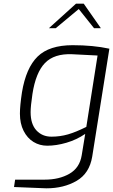

<svg xmlns="http://www.w3.org/2000/svg" viewBox="-20 -784 613 1041"><path d="M56 230 62 190H222Q301 190 356.5 158Q412 126 423 58L442 -58Q395 -26 340 -10Q285 6 236 6Q195 6 161.5 -14.5Q128 -35 108 -74.5Q88 -114 88 -168Q88 -210 99 -283Q121 -416 184 -477.5Q247 -539 374 -539Q485 -539 573 -520L480 65Q465 156 395.5 196.5Q326 237 232 237Q214 237 205 236ZM448 -96 509 -483Q463 -486 371 -490Q274 -494 224 -442.5Q174 -391 156 -275Q146 -208 146 -176Q146 -111 177.5 -77Q209 -43 259 -43Q306 -43 349 -55.5Q392 -68 448 -96ZM392 -764H434L527 -631H490L407 -735L282 -631H245Z"/></svg>

Font: Exo Light
Style: Italic
Weight: 300
Italic angle: -9°
Designer: Natanael Gama
Foundry: Natanael Gama
Version: Version 1.500; ttfautohint (v1.6)